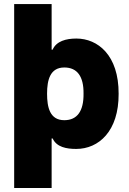

<svg xmlns="http://www.w3.org/2000/svg" viewBox="-20 -727 637 946"><path d="M49.8 -707V199.2H234.4V-44.9H239.3C258.8 -2 307.6 6.8 355.5 6.8C466.8 6.8 565.4 -81.1 564.5 -264.6C565.4 -456.1 460.9 -537.1 356.4 -537.1C305.7 -537.1 257.8 -524.4 239.3 -482.4H234.4V-707ZM391.6 -265.6C392.6 -179.7 360.4 -134.8 296.9 -134.8C225.6 -134.8 211.9 -198.2 211.9 -265.6C211.9 -334 227.5 -394.5 296.9 -394.5C360.4 -394.5 392.6 -350.6 391.6 -265.6Z"/></svg>

Font: Pretendard Black
Style: Regular
Weight: 900
Designer: Base glyphs from Inter by Rasmus Andersson; Hangeul glyphs from Noto Sans CJK(Source Han Sans) by Jang Soo-young and Kan
Foundry: Kil Hyung-jin
Version: Version 1.309;Glyphs 3.2 (3225)